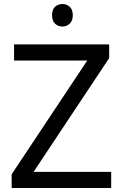

<svg xmlns="http://www.w3.org/2000/svg" viewBox="-20 -935 612 955"><path d="M533 0H38V-68L414 -634H50V-714H523V-646L147 -80H533ZM291 -915Q311 -915 326.5 -901.5Q342 -888 342 -859Q342 -831 326.5 -817Q311 -803 291 -803Q269 -803 254 -817Q239 -831 239 -859Q239 -888 254 -901.5Q269 -915 291 -915Z"/></svg>

Font: Noto Music
Style: Regular
Weight: 400
Designer: Monotype Design Team, Benjamin Yang
Foundry: Monotype Imaging Inc.
Version: Version 2.002; ttfautohint (v1.8.4.7-5d5b)